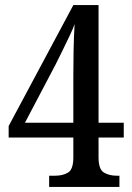

<svg xmlns="http://www.w3.org/2000/svg" viewBox="-20 -734 520 754"><path d="M173 0V-44H197Q227 -44 247.5 -56.5Q268 -69 268 -116V-194H14V-239L268 -714H367V-252H466V-194H367V-116Q367 -69 388 -56.5Q409 -44 438 -44H449V0ZM78 -252H268V-438Q268 -482 269 -537Q270 -592 273 -639Q267 -622 253 -592.5Q239 -563 224 -532.5Q209 -502 199 -482Z"/></svg>

Font: Noto Serif Lao Condensed Medium
Style: Regular
Weight: 500
Width: 3
Designer: Monotype Design Team
Foundry: Monotype Imaging Inc.
Version: Version 2.003; ttfautohint (v1.8.4.7-5d5b)